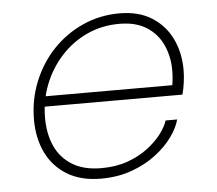

<svg xmlns="http://www.w3.org/2000/svg" viewBox="-44 -587 729 644"><g transform="rotate(-5 320.0 -264.5)"><path d="M87 -248 94.5 -282.5H544L534 -272Q537 -282.5 538.8 -300.2Q540.5 -318 540.5 -332Q540.5 -378.5 522.8 -417.5Q505 -456.5 468.8 -479.8Q432.5 -503 377 -503Q318 -503 268 -480Q218 -457 180.5 -416Q143 -375 122.2 -322Q101.5 -269 101.5 -209.5Q101.5 -156.5 120.2 -115Q139 -73.5 177.8 -49.8Q216.5 -26 275.5 -26Q325.5 -26 364.8 -40.2Q404 -54.5 432.8 -76.5Q461.5 -98.5 479.5 -122.5Q497.5 -146.5 503.5 -166.5H542.5Q535.5 -139.5 513.8 -109Q492 -78.5 457 -51.8Q422 -25 375.2 -8Q328.5 9 271 9Q204.5 9 158.2 -18.8Q112 -46.5 88 -95.2Q64 -144 64 -207Q64 -275 88.5 -335.2Q113 -395.5 156.2 -441Q199.5 -486.5 257 -512.2Q314.5 -538 380.5 -538Q445 -538 489 -510.2Q533 -482.5 555.8 -435.5Q578.5 -388.5 578.5 -330Q578.5 -310.5 575.5 -288.5Q572.5 -266.5 567.5 -248Z"/></g></svg>

Font: Epilogue ExtraLight
Style: Italic
Weight: 250
Italic angle: -12°
Designer: Tyler Finck
Foundry: Etcetera Type Co
Version: Version 2.112